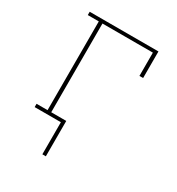

<svg xmlns="http://www.w3.org/2000/svg" viewBox="-168 -626 835 907"><g transform="rotate(30 250.0 -172.5)"><path d="M199 175V0H56V-18H116V-502H56V-520H431V-375H411V-502H136V-18H218V175Z"/></g></svg>

Font: Iosevka Curly Slab Thin
Style: Regular
Weight: 100
Monospace: yes
Designer: Belleve Invis
Foundry: Belleve Invis
Version: Version 22.1.2; ttfautohint (v1.8.4)